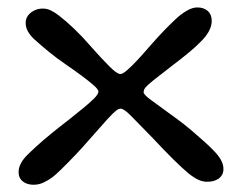

<svg xmlns="http://www.w3.org/2000/svg" viewBox="-20 -483 652 516"><path d="M70.5 13.5Q59.5 13.5 50.2 9.8Q41 6 35.5 -1.5Q30 -9 30 -21Q30 -31 34.8 -41.2Q39.5 -51.5 49.5 -62.5Q58 -71.5 76 -88Q94 -104.5 117.2 -123.5Q140.5 -142.5 164 -160.5Q185 -177 203.2 -192Q221.5 -207 233 -218.5Q244.5 -230 244.5 -237Q244.5 -242.5 231.8 -253.8Q219 -265 199.5 -279.5Q180 -294 158 -309Q133.5 -325.5 110.8 -344.2Q88 -363 71.5 -378Q61.5 -387.5 55.2 -398.2Q49 -409 49 -421.5Q49 -433 55.5 -441.5Q62 -450 72.5 -455Q83 -460 95 -460Q106 -460 116.5 -455Q127 -450 138 -441.5Q157 -427 179.5 -405.5Q202 -384 222.5 -360Q253 -325.5 273.8 -304.8Q294.5 -284 303.5 -284Q309.5 -284 321.8 -294.5Q334 -305 349.5 -321.8Q365 -338.5 380.5 -356.5Q405 -384.5 420.8 -400.8Q436.5 -417 452 -431.5Q465 -444 480.8 -453.5Q496.5 -463 510 -463Q528 -463 538.5 -453.5Q549 -444 549 -427Q549 -413.5 541.5 -399.2Q534 -385 519 -370.5Q506.5 -357.5 487.5 -341.8Q468.5 -326 444 -307.5Q409.5 -281 393 -267.8Q376.5 -254.5 371.2 -248.2Q366 -242 366 -235Q366 -228.5 386.8 -213.5Q407.5 -198.5 456 -163Q476 -148.5 495 -132.2Q514 -116 529.5 -102Q545 -88 553 -79.5Q567 -65.5 573.8 -53.2Q580.5 -41 580.5 -29Q580.5 -20 576.8 -13.2Q573 -6.5 566.5 -2.2Q560 2 552.2 3.8Q544.5 5.5 537 5.5Q524.5 5.5 512.8 0Q501 -5.5 486 -17.5Q470.5 -30.5 447.5 -53Q424.5 -75.5 389 -113.5Q351.5 -152 332.2 -171.5Q313 -191 304.5 -191Q299 -191 291.8 -185.5Q284.5 -180 268.5 -162.5Q252.5 -145 221 -109Q203 -88 183 -67Q163 -46 146.2 -29.5Q129.5 -13 120 -6Q109 2 96.5 7.8Q84 13.5 70.5 13.5Z"/></svg>

Font: Gluten Light
Style: Regular
Weight: 300
Designer: Tyler Finck
Foundry: Etcetera Type Company
Version: Version 1.300